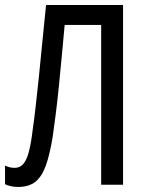

<svg xmlns="http://www.w3.org/2000/svg" viewBox="-21 -734 584 763"><path d="M468 0H381V-635H236Q231 -579 225 -516Q219 -453 213 -391.5Q207 -330 200 -277Q193 -224 188 -188Q177 -121 161.5 -77Q146 -33 120 -12Q94 9 50 9Q36 9 22.5 6Q9 3 -1 -2V-76Q7 -72 16.5 -69.5Q26 -67 38 -67Q59 -67 72.5 -83.5Q86 -100 94.5 -134Q103 -168 109 -219Q114 -252 120 -304.5Q126 -357 133 -423.5Q140 -490 147 -564.5Q154 -639 162 -714H468Z"/></svg>

Font: Noto Sans Display Condensed
Style: Regular
Weight: 400
Width: 3
Designer: Monotype Design Team
Foundry: Monotype Imaging Inc.
Version: Version 2.003